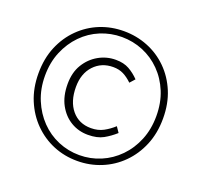

<svg xmlns="http://www.w3.org/2000/svg" viewBox="-126 -865 1072 1021"><g transform="rotate(20 409.5 -354.0)"><path d="M409 13Q337 13 274 -13Q211 -39 162 -88Q113 -137 85 -204.5Q57 -272 57 -355Q57 -439 85 -506Q113 -573 162 -621.5Q211 -670 274 -695.5Q337 -721 409 -721Q480 -721 544 -695.5Q608 -670 657 -621.5Q706 -573 734 -506Q762 -439 762 -355Q762 -272 734 -204.5Q706 -137 657 -88Q608 -39 544 -13Q480 13 409 13ZM409 -20Q472 -20 529 -44Q586 -68 630 -113Q674 -158 699 -219.5Q724 -281 724 -355Q724 -430 699 -491Q674 -552 630 -596.5Q586 -641 529 -664.5Q472 -688 409 -688Q346 -688 289 -664.5Q232 -641 188.5 -596.5Q145 -552 119.5 -491Q94 -430 94 -355Q94 -281 119.5 -219.5Q145 -158 188.5 -113Q232 -68 289 -44Q346 -20 409 -20ZM415 -137Q362 -137 318.5 -163Q275 -189 248.5 -237.5Q222 -286 222 -355Q222 -420 250 -466Q278 -512 323 -537.5Q368 -563 420 -563Q465 -563 496 -545.5Q527 -528 553 -501L528 -473Q503 -497 478 -509.5Q453 -522 420 -522Q354 -522 311.5 -476.5Q269 -431 269 -355Q269 -273 309.5 -224.5Q350 -176 418 -176Q458 -176 488.5 -192.5Q519 -209 545 -233L566 -202Q536 -175 502 -156Q468 -137 415 -137Z"/></g></svg>

Font: Noto Sans KR Thin ExtraLight
Style: Regular
Weight: 250
Version: Version 2.004-H2;hotconv 1.0.118;makeotfexe 2.5.65603